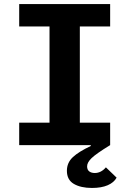

<svg xmlns="http://www.w3.org/2000/svg" viewBox="-20 -718 640 950"><path d="M75 -111H225V-587H75V-698H525V-587H375V-111H525V0Q455 43 433 64.5Q411 86 411 105Q411 122 421.5 130Q432 138 449 138Q480 138 504 110L557 161Q544 185 513 198.5Q482 212 435 212Q380 212 345.5 192Q311 172 311 127Q311 87 340.5 59.5Q370 32 430 4L428 0H75Z"/></svg>

Font: iA Writer Duo V
Style: Regular
Weight: 400
Designer: Mike Abbink, Paul van der Laan, Pieter van Rosmalen, Oliver Reichenstein
Foundry: Information Architects Inc.
Version: Version 2.000